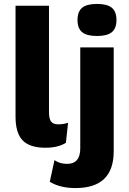

<svg xmlns="http://www.w3.org/2000/svg" viewBox="-20 -741 658 976"><path d="M374 -639Q374 -682 397.5 -701.5Q421 -721 473 -721Q525 -721 548.5 -701.5Q572 -682 572 -639Q572 -597 548.5 -577.5Q525 -558 473 -558Q421 -558 397.5 -577.5Q374 -597 374 -639ZM229 -712V-170Q229 -137 240 -123Q251 -109 277 -109Q302 -109 326 -117L315 -15Q275 10 211 10Q131 10 95 -27.5Q59 -65 59 -148V-712ZM558 -500V28Q558 215 364 215Q285 215 233 183L257 73Q283 92 321 92Q388 92 388 13V-500Z"/></svg>

Font: Elaine Sans
Style: Bold
Weight: 700
Designer: Wei Huang
Foundry: Wei Huang
Version: Version 2.001;December 24, 2019;FontCreator 12.0.0.2547 64-b